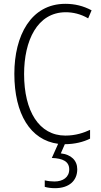

<svg xmlns="http://www.w3.org/2000/svg" viewBox="-20 -744 526 1004"><path d="M384 141C384 95 352 64 298 58L319 10C371 10 417 -2 451 -19V-65C419 -50 376 -35 322 -35C184 -35 106 -163 106 -357C106 -530 174 -680 324 -680C361 -680 402 -671 441 -648L459 -690C416 -713 371 -724 322 -724C141 -724 55 -557 55 -358C55 -148 139 -11 284 8L251 82C308 84 342 100 342 142C342 183 309 205 265 205C248 205 230 203 214 199V233C230 238 250 240 268 240C340 240 384 202 384 141Z"/></svg>

Font: Noto Sans Armenian Condensed ExtraLight
Style: Regular
Weight: 200
Width: 3
Designer: Monotype Design Team
Foundry: Monotype Imaging Inc.
Version: Version 2.008